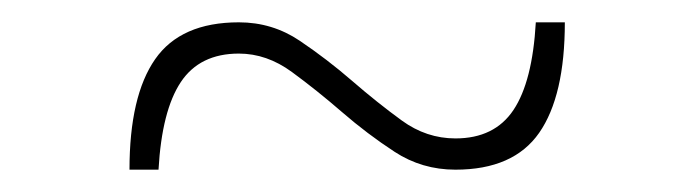

<svg xmlns="http://www.w3.org/2000/svg" viewBox="-20 -420 622 172"><path d="M388 -268Q358 -268 333.5 -284Q309 -300 286.5 -319.5Q264 -339 241.5 -355.5Q219 -372 194 -372Q159 -372 142 -346.5Q125 -321 122 -268H96Q96 -334 119 -367Q142 -400 194 -400Q224 -400 248.5 -383.5Q273 -367 295.5 -347.5Q318 -328 340 -312Q362 -296 388 -296Q423 -296 440 -321.5Q457 -347 460 -400H486Q486 -334 463 -301Q440 -268 388 -268Z"/></svg>

Font: Celebes Thin
Style: Regular
Weight: 250
Designer: Anugrah Pasau
Foundry: Lafontype
Version: Version 1.000; ttfautohint (v1.8.4)